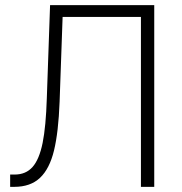

<svg xmlns="http://www.w3.org/2000/svg" viewBox="-20 -727 710 747"><path d="M19.5 -47.9H37.1Q80.6 -47.9 106.7 -77.4Q132.8 -106.9 145.8 -170.9Q158.7 -234.9 162.1 -343.8L174.8 -707H580.1V0H528.3V-661.1H223.6L211.9 -331.1Q207.5 -213.4 190.2 -141.8Q172.9 -70.3 135.7 -35.2Q98.6 0 35.2 0H19.5Z"/></svg>

Font: Pretendard JP ExtraLight
Style: Regular
Weight: 200
Designer: Base glyphs from Inter by Rasmus Andersson; Hangeul glyphs from Noto Sans CJK(Source Han Sans) by Jang Soo-young and Kan
Foundry: Kil Hyung-jin
Version: Version 1.309